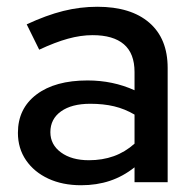

<svg xmlns="http://www.w3.org/2000/svg" viewBox="-20 -539 572 568"><path d="M220 9Q165 9 123 -10.5Q81 -30 57 -65Q33 -100 33 -146Q33 -218 88 -259.5Q143 -301 239 -301Q314 -301 378 -272V-326Q378 -381 346.5 -408Q315 -435 254 -435Q219 -435 181 -424.5Q143 -414 96 -392L59 -467Q117 -494 167 -506.5Q217 -519 268 -519Q367 -519 421.5 -472Q476 -425 476 -338V0H378V-44Q344 -17 305 -4Q266 9 220 9ZM129 -148Q129 -111 160.5 -88Q192 -65 243 -65Q283 -65 316.5 -77Q350 -89 378 -114V-200Q349 -217 317.5 -224.5Q286 -232 247 -232Q192 -232 160.5 -209.5Q129 -187 129 -148Z"/></svg>

Font: Red Hat Display Medium
Style: Regular
Weight: 500
Designer: Pentagram, MCKL
Foundry: Pentagram, MCKL
Version: Version 1.023